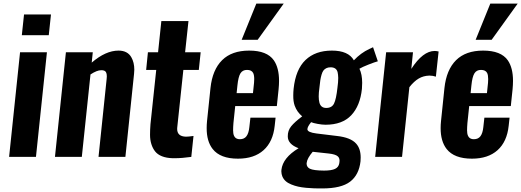

<svg xmlns="http://www.w3.org/2000/svg" viewBox="-20 -867 2881 1061"><path d="M30.3 0 90.8 -578.1H239.3L178.7 0ZM100.6 -672.4 112.8 -787.1H261.7L249.5 -672.4Z M283.7 0 344.2 -578.1H492.7L486.8 -521Q564 -587.4 634.8 -587.4Q684.6 -587.4 705.6 -550.8Q722.2 -522 722.2 -481.9Q722.2 -470.7 720.7 -458.5L672.9 0H524.4L569.3 -430.7Q570.3 -438.5 570.3 -445.3Q570.3 -460 565.9 -467.8Q559.6 -479.5 539.1 -479Q515.6 -479 480 -455.6L432.1 0Z M934.1 7.3Q899.9 6.3 875.2 -3.4Q850.6 -13.2 837.2 -30.3Q823.7 -47.4 816.4 -70.8Q809.1 -94.2 809.1 -121.8Q809.1 -149.4 811.5 -180.7L843.3 -480.5H787.6L797.4 -578.1H853.5L871.6 -750.5H1021.5L1002.9 -578.1H1088.9L1078.6 -480.5H993.2L959.5 -163.1Q959 -158.7 959 -154.8Q959 -113.3 1006.3 -111.8Q1007.8 -111.8 1009.3 -111.8Q1022.5 -111.8 1049.3 -115.7L1037.1 0Q985.4 7.3 946.8 7.3Q939.9 7.3 934.1 7.3Z M1315.4 -647 1396.5 -847.2H1547.9L1403.8 -647ZM1294.9 9.8Q1197.3 9.8 1155.3 -43.5Q1121.6 -86.4 1122.1 -159.7Q1122.1 -177.7 1124 -197.3L1143.1 -380.4Q1153.8 -481.4 1207.3 -534.4Q1260.7 -587.4 1356.9 -587.4Q1455.6 -587.4 1493.2 -533.7Q1522 -492.2 1522 -419.9Q1522 -398.4 1519.5 -373.5L1509.8 -280.8H1279.8L1270 -187.5Q1268.1 -164.1 1268.1 -145.5Q1268.6 -143.1 1268.6 -141.1Q1268.6 -121.1 1277.6 -109.4Q1286.6 -97.7 1305.7 -97.7Q1329.6 -97.7 1342 -114.3Q1354.5 -130.9 1357.9 -164.6L1363.8 -216.8H1502.9L1498 -171.9Q1488.8 -84 1436.5 -37.1Q1384.3 9.8 1294.9 9.8ZM1287.6 -352.5H1377.9L1383.8 -409.2Q1384.8 -420.9 1384.8 -430.2Q1384.8 -452.1 1378.9 -463.9Q1370.1 -480.5 1345.5 -480.7Q1320.8 -481 1308.8 -461.9Q1296.9 -442.9 1292 -395Z M1760.7 174.3Q1735.8 174.3 1716.8 173.8Q1697.8 173.3 1672.1 170.9Q1646.5 168.5 1627.7 164.3Q1608.9 160.2 1589.6 152.3Q1570.3 144.5 1558.6 133.8Q1546.9 123.5 1540 107.4Q1535.2 95.2 1534.7 80.1Q1534.7 75.7 1535.2 71.3Q1542.5 4.9 1629.9 -47.9Q1570.3 -70.3 1570.3 -113.3Q1569.8 -145.5 1589.1 -169.2Q1608.4 -192.9 1649.9 -224.1Q1621.1 -248 1608.4 -283.2Q1600.1 -306.6 1600.6 -339.8Q1600.6 -356.9 1602.5 -376.5Q1613.8 -483.4 1668.2 -535.4Q1722.7 -587.4 1814 -587.4Q1905.3 -587.4 1935.5 -533.7Q1974.1 -574.7 2020.5 -596.2L2041.5 -606L2067.9 -528.3Q2051.3 -523.9 2016.6 -510.3Q1981.9 -496.6 1966.3 -487.3Q1981.4 -456.1 1981.4 -409.2Q1981.4 -393.6 1980 -376Q1970.2 -282.2 1920.9 -230Q1871.6 -177.7 1778.8 -177.7Q1760.3 -177.7 1735.1 -182.4Q1710 -187 1699.2 -191.9Q1678.7 -166.5 1678.7 -152.8Q1678.7 -135.7 1729 -129.4Q1736.8 -127.9 1781.7 -123Q1826.7 -118.2 1841.3 -115.7Q1918 -107.4 1948.2 -73.2Q1973.1 -45.4 1973.1 3.4Q1973.1 13.7 1972.2 24.4Q1963.9 99.1 1915 136.7Q1866.2 174.3 1760.7 174.3ZM1770.5 75.7Q1811.5 75.7 1831.5 66.2Q1851.6 56.6 1855 34.7Q1856.4 27.3 1856.4 21.5Q1856.4 5.4 1846.7 -2.9Q1834 -14.6 1796.9 -18.6L1708 -28.3Q1677.2 8.3 1674.8 32.7Q1674.3 35.2 1674.3 37.6Q1674.8 56.6 1692.4 65.4Q1711.9 75.2 1770.5 75.7ZM1782.7 -270.5Q1814 -270.5 1825.9 -294.9Q1837.9 -319.3 1844.7 -381.8Q1849.1 -413.6 1849.1 -436.5Q1848.6 -455.1 1845.7 -467.8Q1838.9 -495.1 1806.6 -495.1Q1793 -495.1 1783.2 -490.2Q1773.4 -485.4 1767.3 -477.3Q1761.2 -469.2 1756.8 -453.9Q1752.4 -438.5 1750 -423.1Q1747.6 -407.7 1745.1 -381.8Q1741.2 -355 1741.2 -334.5Q1741.2 -314.5 1745.1 -299.8Q1752.9 -270.5 1782.7 -270.5Z M2053.2 0 2113.8 -578.1H2262.2L2252.9 -486.3Q2316.9 -585.4 2382.3 -585.4Q2391.1 -585.4 2403.8 -582.5L2388.7 -443.4Q2371.6 -449.2 2354 -449.2H2351.6Q2319.8 -448.2 2293.9 -433.1Q2268.1 -418 2242.2 -385.3L2201.7 0Z M2608.4 -647 2689.5 -847.2H2840.8L2696.8 -647ZM2587.9 9.8Q2490.2 9.8 2448.2 -43.5Q2414.6 -86.4 2415 -159.7Q2415 -177.7 2417 -197.3L2436 -380.4Q2446.8 -481.4 2500.2 -534.4Q2553.7 -587.4 2649.9 -587.4Q2748.5 -587.4 2786.1 -533.7Q2814.9 -492.2 2814.9 -419.9Q2814.9 -398.4 2812.5 -373.5L2802.7 -280.8H2572.8L2563 -187.5Q2561 -164.1 2561 -145.5Q2561.5 -143.1 2561.5 -141.1Q2561.5 -121.1 2570.6 -109.4Q2579.6 -97.7 2598.6 -97.7Q2622.6 -97.7 2635 -114.3Q2647.5 -130.9 2650.9 -164.6L2656.7 -216.8H2795.9L2791 -171.9Q2781.7 -84 2729.5 -37.1Q2677.2 9.8 2587.9 9.8ZM2580.6 -352.5H2670.9L2676.8 -409.2Q2677.7 -420.9 2677.7 -430.2Q2677.7 -452.1 2671.9 -463.9Q2663.1 -480.5 2638.4 -480.7Q2613.8 -481 2601.8 -461.9Q2589.8 -442.9 2585 -395Z"/></svg>

Font: Oswald
Style: Demi-Bold
Weight: 600
Designer: Vernon Adams
Foundry: Vernon Adams
Version: 3.0; ttfautohint (v0.94.23-7a4d-dirty) -l 8 -r 50 -G 200 -x 